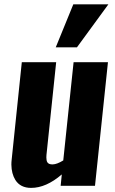

<svg xmlns="http://www.w3.org/2000/svg" viewBox="-20 -869 540 898"><path d="M240.7 -647.5 322.8 -848.6H486.8L339.8 -647.5ZM125.5 9.8Q75.2 9.8 51.8 -27.3Q33.7 -56.6 33.2 -99.1Q33.2 -110.8 34.7 -123.5L82 -578.1H242.7L197.3 -144Q196.8 -137.7 196.8 -132.3Q196.8 -118.2 201.2 -110.4Q207.5 -99.6 226.6 -100.1Q246.6 -100.6 275.9 -118.7L324.2 -578.1H484.9L424.3 0H263.7L269 -53.2Q195.8 9.8 125.5 9.8Z"/></svg>

Font: Oswald
Style: Bold
Weight: 700
Designer: Vernon Adams
Foundry: Vernon Adams
Version: 3.0; ttfautohint (v0.94.23-7a4d-dirty) -l 8 -r 50 -G 200 -x 